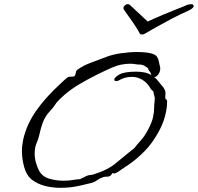

<svg xmlns="http://www.w3.org/2000/svg" viewBox="-20 -878 947 919"><path d="M895 -858Q906 -858 907 -850Q907 -847 906 -845Q901 -836 882 -827Q843 -810 803 -789Q763 -768 728.5 -748.5Q694 -729 672 -716Q668 -713 659 -713Q652 -713 650 -716Q640 -736 618.5 -767.5Q597 -799 575 -829Q571 -834 571 -840Q571 -847 578 -852Q583 -857 585.5 -857.5Q588 -858 590 -858Q595 -858 596.5 -857.5Q598 -857 601 -855L687 -775Q697 -780 718.5 -789.5Q740 -799 766.5 -810Q793 -821 818 -831Q843 -841 859.5 -847.5Q876 -854 877 -855Q889 -858 895 -858ZM268 21Q231 21 195.5 12Q160 3 131 -19Q106 -40 95.5 -79Q85 -118 85 -155Q85 -171 87 -185.5Q89 -200 91 -210Q108 -284 153.5 -348.5Q199 -413 270 -478Q278 -486 286 -493Q294 -500 302 -507Q307 -510 312 -510.5Q317 -511 321 -511Q326 -511 330 -511.5Q334 -512 336 -514Q341 -517 342.5 -528Q344 -539 350 -544Q379 -565 418 -579Q457 -593 490 -606Q518 -617 558.5 -623Q599 -629 637 -629Q676 -629 701 -623Q723 -618 730.5 -607.5Q738 -597 740 -585Q742 -573 745 -562Q746 -559 746.5 -556Q747 -553 747 -550Q747 -534 737 -521Q727 -508 717 -509Q724 -505 729.5 -499Q735 -493 740 -486Q748 -476 758 -464.5Q768 -453 772 -438V-437Q772 -431 771.5 -423Q771 -415 771 -408Q770 -406 774.5 -403.5Q779 -401 780 -394Q780 -361 770 -322.5Q760 -284 737 -243Q708 -191 671.5 -154Q635 -117 599.5 -92.5Q564 -68 538 -51H536Q535 -52 531.5 -48.5Q528 -45 526 -49Q519 -48 518 -49Q517 -50 515 -45Q508 -32 493.5 -32.5Q479 -33 469 -28Q456 -24 445 -15.5Q434 -7 420 -3Q404 1 361 11Q318 21 268 21ZM284 -13Q308 -13 328.5 -16.5Q349 -20 358 -20H359Q363 -20 372.5 -25Q382 -30 392.5 -35Q403 -40 409 -40Q417 -40 430 -44Q443 -48 453 -52Q502 -70 532 -95Q562 -120 593 -145Q601 -152 609 -158Q617 -164 622 -168Q635 -185 654 -206Q673 -227 689 -258Q707 -292 712.5 -317Q718 -342 718 -367Q718 -378 719.5 -388.5Q721 -399 721 -408Q721 -411 718 -422Q715 -433 715 -437Q715 -440 710.5 -443.5Q706 -447 702 -452Q687 -480 663 -495Q639 -510 612 -510Q578 -510 552 -495Q548 -492 543.5 -491Q539 -490 536 -490Q527 -490 527 -497Q527 -507 550.5 -521Q574 -535 632 -535Q652 -535 670.5 -531.5Q689 -528 705 -518L702 -524V-525Q702 -530 695.5 -537Q689 -544 689 -551Q689 -551 676.5 -560Q664 -569 648 -569H647Q638 -569 627 -571Q616 -573 603 -573Q584 -573 562 -569Q540 -565 515 -554Q438 -520 367.5 -479.5Q297 -439 250 -386Q244 -378 242.5 -375Q241 -372 234 -363Q229 -357 219 -346Q209 -335 205 -329Q190 -308 182 -283.5Q174 -259 169 -236Q164 -213 157 -198Q151 -185 148.5 -171.5Q146 -158 146 -144Q146 -120 152.5 -98Q159 -76 167 -61Q183 -32 216.5 -22.5Q250 -13 284 -13Z"/></svg>

Font: Vujahday Script
Style: Regular
Weight: 400
Designer: Robert E. Leuschke
Foundry: Robert E. Leuschke
Version: Version 1.010; ttfautohint (v1.8.3)